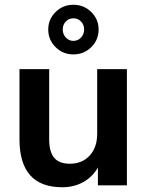

<svg xmlns="http://www.w3.org/2000/svg" viewBox="-20 -780 619 808"><path d="M514 -489V0H392V-75Q369 -35 330 -13.5Q291 8 242 8Q62 8 62 -194V-489H187V-193Q187 -141 208 -116Q229 -91 274 -91Q326 -91 357.5 -125.5Q389 -160 389 -217V-489ZM183 -656Q183 -699 214 -729.5Q245 -760 289 -760Q333 -760 364 -729.5Q395 -699 395 -656Q395 -612 364 -581.5Q333 -551 289 -551Q245 -551 214 -581.5Q183 -612 183 -656ZM334 -656Q334 -676 321 -689.5Q308 -703 289 -703Q270 -703 257 -689.5Q244 -676 244 -656Q244 -636 257 -622Q270 -608 289 -608Q308 -608 321 -622Q334 -636 334 -656Z"/></svg>

Font: wassup Sans
Style: Bold
Weight: 700
Version: Version 2.001